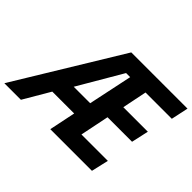

<svg xmlns="http://www.w3.org/2000/svg" viewBox="-199 -971 1229 1229"><g transform="rotate(45 415.0 -357.0)"><path d="M378 -714H887L862 -597H624L590 -430H812L786 -313H564L524 -117H763L736 0H359L396 -179H198L93 0H-57ZM422 -298 485 -597H448L273 -298Z"/></g></svg>

Font: Noto Sans Display
Style: Bold Italic
Weight: 700
Italic angle: -12°
Designer: Monotype Design team
Foundry: Monotype Imaging Inc.
Version: Version 1.000